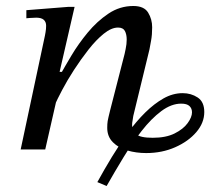

<svg xmlns="http://www.w3.org/2000/svg" viewBox="-20 -499 706 641"><path d="M336 122 305 109Q328 67 353.5 25Q379 -17 407 -55.5Q435 -94 465 -123.5Q495 -153 526 -170.5Q557 -188 590 -188Q618 -188 640 -173.5Q662 -159 662 -125Q662 -89 635.5 -58Q609 -27 565 -7.5Q521 12 468 12Q435 12 405.5 3.5Q376 -5 357 -24Q338 -43 338 -72Q338 -86 339.5 -95Q341 -104 348 -132L396 -319Q396 -319 399.5 -335.5Q403 -352 403 -367Q403 -384 397 -395.5Q391 -407 374 -407Q352 -407 326.5 -386.5Q301 -366 275.5 -333.5Q250 -301 227 -265.5Q204 -230 187.5 -198.5Q171 -167 163 -149L181 -249Q196 -276 219 -314.5Q242 -353 273 -390.5Q304 -428 342 -453.5Q380 -479 425 -479Q461 -479 474.5 -457Q488 -435 488 -408Q488 -383 484.5 -364Q481 -345 479 -334L425 -112Q424 -103 422.5 -96Q421 -89 421 -81Q421 -63 434.5 -51Q448 -39 490 -39Q534 -39 563 -53.5Q592 -68 606.5 -88Q621 -108 621 -124Q621 -137 612.5 -145Q604 -153 585 -153Q552 -153 518.5 -128Q485 -103 453 -62Q421 -21 391.5 27.5Q362 76 336 122ZM131 0H49L130 -380Q130 -380 132 -391Q134 -402 134 -413Q134 -426 126 -433Q118 -440 101 -440Q91 -440 79.5 -439Q68 -438 68 -438V-465L207 -476H229L179 -259H190Z"/></svg>

Font: STIX Two Text
Style: Italic
Weight: 400
Italic angle: -12°
Designer: Ross Mills, John Hudson & Paul Hanslow, Tiro Typeworks Ltd; with prior portions MicroPress Inc. and Coen Hoffman, Elsevi
Foundry: Tiro Typeworks Ltd
Version: Version 2.13 b171